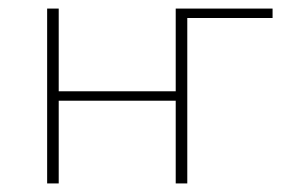

<svg xmlns="http://www.w3.org/2000/svg" viewBox="-20 -428 680 448"><path d="M616 -386H417V0H390V-193H117V0H90V-408H117V-215H390V-408H616Z"/></svg>

Font: Ysabeau Infant Extralight
Style: Regular
Weight: 200
Designer: Christian Thalmann (Catharsis Fonts)
Version: Version 0.003